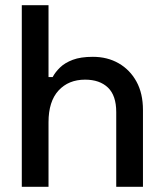

<svg xmlns="http://www.w3.org/2000/svg" viewBox="-20 -720 631 740"><path d="M64 0V-700H167V-423H183Q193 -442 211.5 -460Q230 -478 260.5 -489.5Q291 -501 338 -501Q394 -501 437.5 -476Q481 -451 506 -405.5Q531 -360 531 -296V0H428V-288Q428 -352 396 -382.5Q364 -413 308 -413Q244 -413 205.5 -371Q167 -329 167 -249V0Z"/></svg>

Font: Space Grotesk Frontify Medium
Style: Regular
Weight: 500
Designer: Florian Karsten
Version: Version 2.000